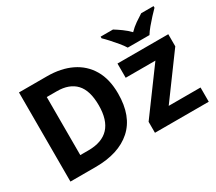

<svg xmlns="http://www.w3.org/2000/svg" viewBox="-137 -1049 1501 1332"><g transform="rotate(-30 614.0 -383.0)"><path d="M682 -364Q682 -183 579.5 -91.5Q477 0 292 0H90V-714H314Q426 -714 508.5 -674Q591 -634 636.5 -556.5Q682 -479 682 -364ZM525 -360Q525 -479 473 -534.5Q421 -590 322 -590H241V-125H306Q525 -125 525 -360ZM1198 0H767V-88L1020 -432H782V-546H1189V-449L943 -114H1198ZM899 -606Q885 -629 862.5 -656Q840 -683 816.5 -709Q793 -735 774 -753V-766H873Q899 -750 929 -728.5Q959 -707 985 -680Q1011 -707 1042 -728.5Q1073 -750 1099 -766H1198V-753Q1180 -735 1156 -709Q1132 -683 1109.5 -656Q1087 -629 1073 -606Z"/></g></svg>

Font: RS Noto Sans
Style: Bold
Weight: 700
Designer: Monotype Design Team
Foundry: Monotype Imaging Inc.
Version: Version 3.10